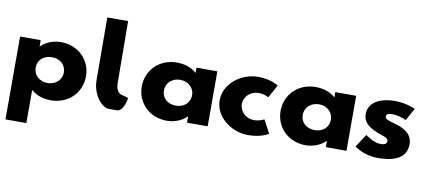

<svg xmlns="http://www.w3.org/2000/svg" viewBox="-89 -1165 3917 1764"><g transform="rotate(10 1869.5 -282.5)"><path d="M687.5 -257C687.5 -407 572 -528 407 -528C330 -528 264 -497 222.2 -455H220V-513H27.5V260H222.2V-49C268.4 -8 331.1 15 407 15C572 15 687.5 -107 687.5 -257ZM480.7 -257C480.7 -186 422.4 -136 348.7 -136C276.1 -136 217.8 -186 217.8 -257C217.8 -327 272.8 -377 348.7 -377C427.9 -377 480.7 -327 480.7 -257Z M786.2 -825 788.9 -240C788.4 -154.6 831.5 -41.6 922.6 -3C935.1 2.3 983.1 0 1018.4 0C1081.9 -0.3 1100.8 -115 1100.8 -115C1103.9 -134 1111.3 -128 1047.9 -145C984.8 -154.7 984.8 -240 984.8 -240L980.4 -825Z M1208 -256C1208 -106 1323.5 15 1488.5 15C1565.5 15 1631.5 -16 1673.3 -58H1675.5V0H1868V-513H1673.3V-464C1627.1 -505 1564.4 -528 1488.5 -528C1323.5 -528 1208 -406 1208 -256ZM1414.8 -256C1414.8 -327 1473.1 -377 1546.8 -377C1619.4 -377 1677.7 -327 1677.7 -256C1677.7 -186 1622.7 -136 1546.8 -136C1467.6 -136 1414.8 -186 1414.8 -256Z M2275.7 -383C2334 -383 2370.3 -359 2370.3 -359L2436.3 -480C2436.3 -480 2372.5 -528 2247.1 -528C2083.2 -528 1934.7 -406 1934.7 -255C1934.7 -105 2084.3 15 2247.1 15C2372.5 15 2436.3 -31 2436.3 -31L2370.3 -154C2370.3 -154 2334 -130 2275.7 -130C2202 -130 2141.5 -186 2141.5 -257C2141.5 -327 2202 -383 2275.7 -383Z M2503 -256C2503 -106 2618.5 15 2783.5 15C2860.5 15 2926.5 -16 2968.3 -58H2970.5V0H3163V-513H2968.3V-464C2922.1 -505 2859.4 -528 2783.5 -528C2618.5 -528 2503 -406 2503 -256ZM2709.8 -256C2709.8 -327 2768.1 -377 2841.8 -377C2914.4 -377 2972.7 -327 2972.7 -256C2972.7 -186 2917.7 -136 2841.8 -136C2762.6 -136 2709.8 -186 2709.8 -256Z M3524.5 -528C3376 -528 3278 -468 3278 -363C3278 -286 3335.2 -250 3392.5 -223C3456.2 -193 3517.8 -190 3517.8 -153C3517.8 -119 3484.8 -116 3457.3 -116C3394.7 -116 3317.7 -175 3317.7 -175L3238.5 -54C3238.5 -54 3319.8 15 3456.2 15C3571.8 15 3723.5 -9 3723.5 -160C3723.5 -265 3626.8 -303 3552 -324C3503.5 -338 3464 -346 3464 -373C3464 -397 3481.5 -404 3524.5 -404C3583.8 -404 3649.8 -372 3649.8 -372L3713.7 -488C3713.7 -488 3633.3 -528 3524.5 -528Z"/></g></svg>

Font: Hussar
Style: BdWide
Weight: 700
Foundry: Cannot Into Space Fonts
Version: Version 2.00